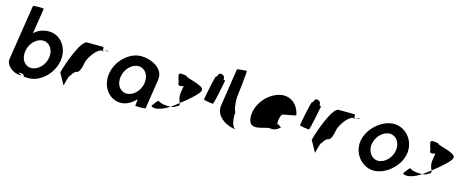

<svg xmlns="http://www.w3.org/2000/svg" viewBox="-40 -1464 5208 2147"><g transform="rotate(15 2563.5 -391.0)"><path d="M45 -146C33 -66 130 0 201 0C268 0 135 -23 209 -26C294 -6 189 8 308 8C438 8 578 -118 602 -274C626 -430 524 -556 394 -556C325 -556 264 -532 223 -490L269 -785C270 -792 145 -792 144 -784ZM192 -274C206 -366 279 -440 354 -440C430 -440 483 -366 469 -274C455 -184 381 -109 303 -109C226 -109 178 -184 192 -274Z M632 -145 705 -14C704 -6 732 -135 743 -135C754 -142 773 -194 811 -201C835 -201 857 -258 866 -318C875 -378 962 -501 1015 -501C1015 -501 1020 -502 1028 -503C1029 -520 1028 -546 1022 -546C1022 -546 901 -547 835 -547C760 -547 649 -225 632 -145ZM1028 -503C1028 -498 1027 -494 1027 -491C1027 -494 1034 -500 1044 -505C1038 -504 1033 -504 1028 -503ZM1044 -505C1075 -510 1115 -517 1088 -517C1072 -517 1056 -511 1044 -505Z M1162 -274C1138 -118 1239 8 1370 8C1435 8 1498 -28 1543 -80C1548 -76 1538 -4 1538 -4C1537 3 1656 2 1657 -5L1710 -347C1733 -500 1551 -558 1456 -556C1325 -554 1186 -430 1162 -274ZM1296 -274C1310 -366 1383 -440 1460 -440C1536 -440 1587 -366 1573 -274C1559 -184 1487 -109 1409 -109C1330 -109 1282 -184 1296 -274Z M1713 -46C1755 -14 1844 -43 1922 -95C1875 -91 1807 -98 1775 -124C1767 -124 1715 -56 1713 -46ZM1940 -378C1934 -340 1966 -344 2005 -354C1999 -333 1996 -306 1992 -279C1983 -218 2002 -184 2011 -161C2113 -239 2212 -329 2213 -362C2223 -424 1999 -450 2003 -475C1904 -490 1903 -490 1940 -378ZM1922 -95C1953 -98 1978 -105 1979 -114C2018 -128 2019 -140 2011 -161C1981 -137 1951 -114 1922 -95Z M2262 -272C2260 -260 2357 -249 2370 -249C2382 -249 2433 -518 2435 -530C2436 -534 2428 -538 2415 -541C2417 -548 2418 -556 2415 -564C2409 -588 2382 -602 2358 -594C2352 -594 2343 -578 2334 -554H2327C2314 -554 2264 -284 2262 -272Z M2465 -258C2442 -108 2617 -38 2697 -38C2641 -38 2630 -167 2639 -226C2620 -227 2608 -361 2613 -394C2614 -401 2651 -703 2641 -703C2631 -703 2532 -696 2531 -689Z M2819 -196C2838 -52 3011 -160 3060 -148C3099 -144 3137 -152 3175 -191C3167 -193 3141 -212 3144 -217C3122 -188 3110 -257 3146 -330C3158 -340 3313 -358 3305 -368C3279 -506 3168 -570 3053 -535C2914 -493 2800 -341 2819 -196ZM3144 -218V-217ZM3176 -192 3175 -191C3177 -191 3177 -191 3176 -190Z M3373 -272C3371 -260 3468 -249 3481 -249C3493 -249 3544 -518 3546 -530C3547 -534 3539 -538 3526 -541C3528 -548 3529 -556 3526 -564C3520 -588 3493 -602 3469 -594C3463 -594 3454 -578 3445 -554H3438C3425 -554 3375 -284 3373 -272Z M3543 -145 3616 -14C3615 -6 3643 -135 3654 -135C3665 -142 3684 -194 3722 -201C3746 -201 3768 -258 3777 -318C3786 -378 3873 -501 3926 -501C3926 -501 3931 -502 3939 -503C3940 -520 3939 -546 3933 -546C3933 -546 3812 -547 3746 -547C3671 -547 3560 -225 3543 -145ZM3939 -503C3939 -498 3938 -494 3938 -491C3938 -494 3945 -500 3955 -505C3949 -504 3944 -504 3939 -503ZM3955 -505C3986 -510 4026 -517 3999 -517C3983 -517 3967 -511 3955 -505Z M4073 -274C4050 -121 4167 8 4301 8C4435 8 4590 -121 4613 -274C4637 -428 4521 -556 4387 -556C4253 -556 4097 -428 4073 -274ZM4203 -274C4217 -362 4292 -438 4369 -438C4446 -438 4497 -362 4483 -274C4470 -188 4396 -111 4319 -111C4242 -111 4190 -188 4203 -274Z M4627 -46C4669 -14 4758 -43 4836 -95C4789 -91 4721 -98 4689 -124C4681 -124 4629 -56 4627 -46ZM4854 -378C4848 -340 4880 -344 4919 -354C4913 -333 4910 -306 4906 -279C4897 -218 4916 -184 4925 -161C5027 -239 5126 -329 5127 -362C5137 -424 4913 -450 4917 -475C4818 -490 4817 -490 4854 -378ZM4836 -95C4867 -98 4892 -105 4893 -114C4932 -128 4933 -140 4925 -161C4895 -137 4865 -114 4836 -95Z"/></g></svg>

Font: Ampere
Style: SCCndIta
Weight: 400
Version: Version 1